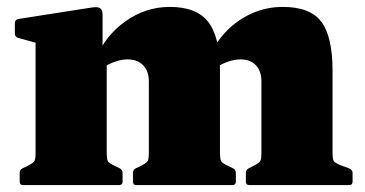

<svg xmlns="http://www.w3.org/2000/svg" viewBox="-20 -536 1056 556"><path d="M702 0Q692 0 692 -10V-35Q692 -45 701 -49L709 -53Q729 -63 733 -68.5Q737 -74 737 -93V-301Q737 -330 721 -347Q705 -364 676 -364Q644 -364 604 -340L584 -367Q603 -412 635.5 -445.5Q668 -479 710 -497.5Q752 -516 799 -516Q878 -516 910.5 -473Q943 -430 943 -331V-97Q943 -75 946.5 -69.5Q950 -64 968 -57L992 -48Q1001 -44 1001 -35V-10Q1001 0 991 0ZM47 0Q37 0 37 -10V-35Q37 -45 46 -49L55 -53Q75 -63 79 -68.5Q83 -74 83 -93V-308H289V-97Q289 -75 292.5 -69Q296 -63 314 -55L326 -49Q335 -45 335 -35V-10Q335 0 325 0ZM375 0Q365 0 365 -10V-35Q365 -45 374 -49L383 -53Q403 -63 407 -68.5Q411 -74 411 -93V-301Q411 -330 394.5 -347Q378 -364 349 -364Q317 -364 277 -340L258 -367Q285 -433 343.5 -474.5Q402 -516 472 -516Q549 -516 583 -472.5Q617 -429 617 -331V-97Q617 -75 620.5 -69Q624 -63 642 -55L654 -49Q663 -45 663 -35V-10Q663 0 653 0ZM83 -308V-462L103 -407L33 -426Q23 -429 23 -439V-469Q23 -479 33 -481L244 -514Q262 -517 269.5 -512.5Q277 -508 277 -493V-373L289 -358V-308Z"/></svg>

Font: Hahmlet Black
Style: Regular
Weight: 900
Version: Version 1.002